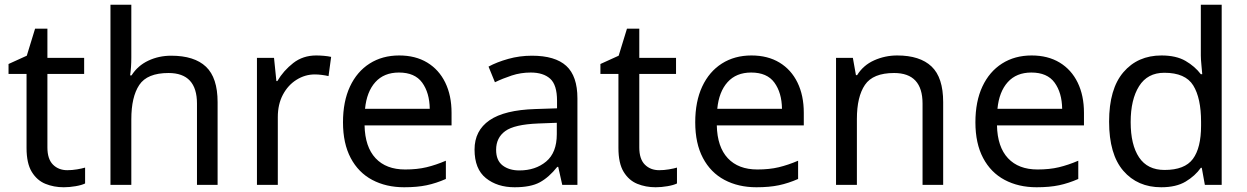

<svg xmlns="http://www.w3.org/2000/svg" viewBox="-20 -780 5259 810"><path d="M264 -62Q284 -62 305 -65.5Q326 -69 339 -73V-6Q325 1 299 5.5Q273 10 249 10Q207 10 171.5 -4.5Q136 -19 114 -55Q92 -91 92 -156V-468H16V-510L93 -545L128 -659H180V-536H335V-468H180V-158Q180 -109 203.5 -85.5Q227 -62 264 -62Z M534 -537Q534 -497 529 -462H535Q561 -503 605.5 -524Q650 -545 702 -545Q800 -545 849 -498.5Q898 -452 898 -349V0H811V-343Q811 -472 691 -472Q601 -472 567.5 -421.5Q534 -371 534 -277V0H446V-760H534Z M1314 -546Q1329 -546 1346.5 -544.5Q1364 -543 1377 -540L1366 -459Q1353 -462 1337.5 -464Q1322 -466 1308 -466Q1267 -466 1231 -443.5Q1195 -421 1173.5 -380.5Q1152 -340 1152 -286V0H1064V-536H1136L1146 -438H1150Q1176 -482 1217 -514Q1258 -546 1314 -546Z M1664 -546Q1733 -546 1782.5 -516Q1832 -486 1858.5 -431.5Q1885 -377 1885 -304V-251H1518Q1520 -160 1564.5 -112.5Q1609 -65 1689 -65Q1740 -65 1779.5 -74.5Q1819 -84 1861 -102V-25Q1820 -7 1780 1.5Q1740 10 1685 10Q1609 10 1550.5 -21Q1492 -52 1459.5 -113.5Q1427 -175 1427 -264Q1427 -352 1456.5 -415Q1486 -478 1539.5 -512Q1593 -546 1664 -546ZM1663 -474Q1600 -474 1563.5 -433.5Q1527 -393 1520 -321H1793Q1792 -389 1761 -431.5Q1730 -474 1663 -474Z M2224 -545Q2322 -545 2369 -502Q2416 -459 2416 -365V0H2352L2335 -76H2331Q2296 -32 2257.5 -11Q2219 10 2151 10Q2078 10 2030 -28.5Q1982 -67 1982 -149Q1982 -229 2045 -272.5Q2108 -316 2239 -320L2330 -323V-355Q2330 -422 2301 -448Q2272 -474 2219 -474Q2177 -474 2139 -461.5Q2101 -449 2068 -433L2041 -499Q2076 -518 2124 -531.5Q2172 -545 2224 -545ZM2250 -259Q2150 -255 2111.5 -227Q2073 -199 2073 -148Q2073 -103 2100.5 -82Q2128 -61 2171 -61Q2239 -61 2284 -98.5Q2329 -136 2329 -214V-262Z M2761 -62Q2781 -62 2802 -65.5Q2823 -69 2836 -73V-6Q2822 1 2796 5.5Q2770 10 2746 10Q2704 10 2668.5 -4.5Q2633 -19 2611 -55Q2589 -91 2589 -156V-468H2513V-510L2590 -545L2625 -659H2677V-536H2832V-468H2677V-158Q2677 -109 2700.5 -85.5Q2724 -62 2761 -62Z M3150 -546Q3219 -546 3268.5 -516Q3318 -486 3344.5 -431.5Q3371 -377 3371 -304V-251H3004Q3006 -160 3050.5 -112.5Q3095 -65 3175 -65Q3226 -65 3265.5 -74.5Q3305 -84 3347 -102V-25Q3306 -7 3266 1.5Q3226 10 3171 10Q3095 10 3036.5 -21Q2978 -52 2945.5 -113.5Q2913 -175 2913 -264Q2913 -352 2942.5 -415Q2972 -478 3025.5 -512Q3079 -546 3150 -546ZM3149 -474Q3086 -474 3049.5 -433.5Q3013 -393 3006 -321H3279Q3278 -389 3247 -431.5Q3216 -474 3149 -474Z M3765 -546Q3861 -546 3910 -499.5Q3959 -453 3959 -349V0H3872V-343Q3872 -472 3752 -472Q3663 -472 3629 -422Q3595 -372 3595 -278V0H3507V-536H3578L3591 -463H3596Q3622 -505 3668 -525.5Q3714 -546 3765 -546Z M4332 -546Q4401 -546 4450.5 -516Q4500 -486 4526.5 -431.5Q4553 -377 4553 -304V-251H4186Q4188 -160 4232.5 -112.5Q4277 -65 4357 -65Q4408 -65 4447.5 -74.5Q4487 -84 4529 -102V-25Q4488 -7 4448 1.5Q4408 10 4353 10Q4277 10 4218.5 -21Q4160 -52 4127.5 -113.5Q4095 -175 4095 -264Q4095 -352 4124.5 -415Q4154 -478 4207.5 -512Q4261 -546 4332 -546ZM4331 -474Q4268 -474 4231.5 -433.5Q4195 -393 4188 -321H4461Q4460 -389 4429 -431.5Q4398 -474 4331 -474Z M4879 10Q4779 10 4719 -59.5Q4659 -129 4659 -267Q4659 -405 4719.5 -475.5Q4780 -546 4880 -546Q4942 -546 4981.5 -523Q5021 -500 5046 -467H5052Q5051 -480 5048.5 -505.5Q5046 -531 5046 -546V-760H5134V0H5063L5050 -72H5046Q5022 -38 4982 -14Q4942 10 4879 10ZM4893 -63Q4978 -63 5012.5 -109.5Q5047 -156 5047 -250V-266Q5047 -366 5014 -419.5Q4981 -473 4892 -473Q4821 -473 4785.5 -416.5Q4750 -360 4750 -265Q4750 -169 4785.5 -116Q4821 -63 4893 -63Z"/></svg>

Font: Noto Sans Lydian
Style: Regular
Weight: 400
Designer: Monotype Design Team
Foundry: Monotype Imaging Inc.
Version: Version 2.002; ttfautohint (v1.8.4.7-5d5b)